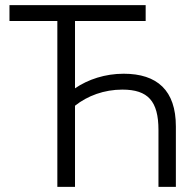

<svg xmlns="http://www.w3.org/2000/svg" viewBox="-20 -730 748 750"><path d="M599 0H667V-236C667 -377 594 -442 463 -442C391 -442 324 -420 273 -385V-648H549V-710H17V-648H204V0H273V-317C322 -356 387 -380 458 -380C558 -380 599 -335 599 -222Z"/></svg>

Font: Raleway Reg
Style: Regular
Weight: 400
Designer: Matt McInerney, Pablo Impallari, Rodrigo Fuenzalida
Foundry: Matt McInerney, Pablo Impallari, Rodrigo Fuenzalida
Version: Version 3.00 July 28, 2015